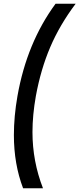

<svg xmlns="http://www.w3.org/2000/svg" viewBox="-20 -892 423 1023"><path d="M103 111Q54 -18 54 -172Q54 -272 73 -380Q123 -664 276 -872H383Q298 -759 247.5 -640.5Q197 -522 171 -380Q153 -278 153 -188Q153 -33 209 111Z"/></svg>

Font: Open Sauce One Medium Italic
Style: Regular
Weight: 500
Italic angle: -10°
Designer: Alfredo Marco Pradil
Foundry: Creative Sauce Fz LLC
Version: Version 1.477